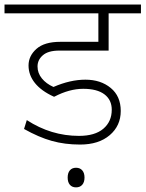

<svg xmlns="http://www.w3.org/2000/svg" viewBox="-35 -664 638 841"><path d="M271 145.3Q261.4 134 261.4 113.8Q261.4 93.5 271 82.2Q280.6 70.8 298 70.8Q315.5 70.8 325.3 82.2Q335.2 93.5 335.2 113.8Q335.2 134 325.3 145.3Q315.5 156.7 298 156.7Q280.6 156.7 271 145.3ZM316 -30.8Q248.7 -30.8 191.9 -46.8Q135 -62.7 70.3 -99.1L82.4 -138Q188.6 -68.8 310.9 -68.8Q380.7 -68.8 417.6 -100.1Q454.5 -131.4 454.5 -183.5Q454.5 -226.5 422.4 -250.8Q390.3 -275 329.6 -275Q269 -275 203.2 -240.6H200.7Q146.1 -265.4 118 -300.3Q90 -335.2 90 -377.1Q90 -419.1 124.6 -449.9Q159.3 -480.8 229 -480.8H395.9V-605.7H-15.2V-644.1H582.4V-605.7H440.8V-442.4H224.5Q176.4 -442.4 152.9 -422.1Q129.4 -401.9 129.4 -372.9Q129.4 -343.8 148.4 -320.5Q167.3 -297.3 199.2 -283.1Q272.5 -315 339.2 -315Q406 -315 449.9 -278.8Q493.9 -242.7 493.9 -178Q493.9 -113.2 445.7 -72Q397.4 -30.8 316 -30.8Z"/></svg>

Font: Khula Light
Style: Regular
Weight: 300
Designer: Erin McLaughlin, Steve Matteson
Version: Version 1.002;PS 1.0;hotconv 1.0.72;makeotf.lib2.5.5900; ttf